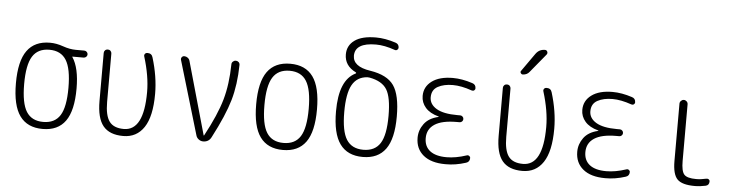

<svg xmlns="http://www.w3.org/2000/svg" viewBox="-46 -971 4593 1198"><g transform="rotate(5 2250.0 -372.5)"><path d="M350.6 -433.1Q317.4 -486.3 245.1 -486.3Q172.9 -486.3 139.6 -433.1Q106.4 -379.9 106.4 -259.8Q106.4 -139.6 139.6 -86.9Q172.9 -34.2 245.1 -34.2Q317.4 -34.2 350.6 -86.9Q383.8 -139.6 383.8 -259.8Q383.8 -379.9 350.6 -433.1ZM245.1 -530.3Q285.2 -530.3 328.1 -515.1Q371.1 -500 409.2 -500H461.9Q470.7 -500 477.5 -493.7Q484.4 -487.3 484.4 -478Q484.4 -468.8 477.5 -462.4Q470.7 -456.1 461.9 -456.1H391.6Q390.6 -456.1 390.6 -455.1Q390.6 -454.1 391.1 -454.1Q391.6 -454.1 391.6 -453.1Q434.6 -388.7 434.6 -259.8Q434.6 -121.1 387.7 -55.7Q340.8 9.8 245.1 9.8Q149.4 9.8 102.1 -55.7Q54.7 -121.1 54.7 -260.3Q54.7 -399.4 102.1 -464.8Q149.4 -530.3 245.1 -530.3Z M750 9.8Q664.1 9.8 624 -39.1Q584 -87.9 584 -195.3V-496.1Q584 -505.9 590.8 -512.7Q597.7 -519.5 607.9 -519.5Q618.2 -519.5 625 -512.7Q631.8 -505.9 631.8 -496.1V-193.4Q631.8 -108.4 659.2 -71.3Q686.5 -34.2 750 -34.2Q875 -34.2 875 -276.4Q875 -376 837.9 -496.1Q835 -504.9 840.3 -512.2Q845.7 -519.5 856.4 -519.5Q882.8 -519.5 889.6 -495.1Q925.8 -377 925.8 -269.5Q925.8 -127.9 879.9 -59.1Q834 9.8 750 9.8Z M1205.1 -34.2 1068.4 -494.1Q1065.4 -503.9 1071.3 -511.7Q1077.1 -519.5 1086.9 -519.5Q1098.6 -519.5 1108.4 -512.2Q1118.2 -504.9 1121.1 -494.1L1250 -38.1Q1250 -37.1 1251 -37.1Q1252.9 -37.1 1252.9 -38.1Q1326.2 -173.8 1354 -271.5Q1381.8 -369.1 1383.8 -495.1Q1383.8 -504.9 1391.6 -512.2Q1399.4 -519.5 1409.7 -519.5Q1419.9 -519.5 1427.2 -512.7Q1434.6 -505.9 1434.6 -495.1Q1432.6 -371.1 1404.3 -272.9Q1376 -174.8 1300.8 -31.2Q1285.2 0 1250 0Q1234.4 0 1221.7 -9.8Q1209 -19.5 1205.1 -34.2Z M1855.5 -433.1Q1822.3 -486.3 1750 -486.3Q1677.7 -486.3 1644.5 -433.1Q1611.3 -379.9 1611.3 -259.8Q1611.3 -139.6 1644.5 -86.9Q1677.7 -34.2 1750 -34.2Q1822.3 -34.2 1855.5 -86.9Q1888.7 -139.6 1888.7 -259.8Q1888.7 -379.9 1855.5 -433.1ZM1893.1 -55.7Q1845.7 9.8 1750 9.8Q1654.3 9.8 1606.9 -55.7Q1559.6 -121.1 1559.6 -260.3Q1559.6 -399.4 1606.9 -464.8Q1654.3 -530.3 1750 -530.3Q1845.7 -530.3 1893.1 -464.8Q1940.4 -399.4 1940.4 -260.3Q1940.4 -121.1 1893.1 -55.7Z M2235.4 -488.3Q2170.9 -483.4 2141.1 -429.2Q2111.3 -375 2111.3 -259.8Q2111.3 -139.6 2144.5 -87.4Q2177.7 -35.2 2250 -35.2Q2322.3 -35.2 2355.5 -87.4Q2388.7 -139.6 2388.7 -259.8Q2388.7 -376 2358.9 -424.3Q2329.1 -472.7 2250 -487.3Q2245.1 -488.3 2235.4 -488.3ZM2059.6 -259.8Q2059.6 -456.1 2161.1 -504.9Q2167 -508.8 2161.1 -512.7Q2089.8 -547.9 2089.8 -619.1Q2089.8 -674.8 2135.3 -707.5Q2180.7 -740.2 2268.6 -740.2Q2326.2 -740.2 2391.6 -718.8Q2414.1 -711.9 2414.1 -688.5Q2414.1 -680.7 2407.2 -675.3Q2400.4 -669.9 2391.6 -672.9Q2325.2 -696.3 2272.5 -696.3Q2141.6 -696.3 2140.6 -615.2Q2140.6 -546.9 2250 -530.3Q2357.4 -513.7 2398.9 -454.1Q2440.4 -394.5 2440.4 -259.8Q2440.4 -121.1 2393.1 -55.7Q2345.7 9.8 2250 9.8Q2154.3 9.8 2106.9 -55.7Q2059.6 -121.1 2059.6 -259.8Z M2700.2 -280.3Q2701.2 -280.3 2701.2 -281.2Q2701.2 -283.2 2699.2 -283.2Q2644.5 -297.9 2617.2 -329.6Q2589.8 -361.3 2589.8 -402.3Q2589.8 -460 2637.2 -495.1Q2684.6 -530.3 2768.6 -530.3Q2826.2 -530.3 2891.6 -508.8Q2914.1 -502 2914.1 -477.5Q2914.1 -469.7 2907.2 -464.8Q2900.4 -460 2891.6 -462.9Q2825.2 -486.3 2772.5 -486.3Q2715.8 -486.3 2678.2 -465.8Q2640.6 -445.3 2640.6 -398.4Q2640.6 -354.5 2684.6 -328.1Q2728.5 -301.8 2815.4 -301.8H2834Q2842.8 -301.8 2849.1 -295.4Q2855.5 -289.1 2855.5 -280.3Q2855.5 -271.5 2849.1 -265.1Q2842.8 -258.8 2834 -258.8H2815.4Q2723.6 -258.8 2677.7 -228.5Q2631.8 -198.2 2631.8 -141.6Q2631.8 -89.8 2667.5 -62Q2703.1 -34.2 2771.5 -34.2Q2829.1 -34.2 2896.5 -56.6Q2904.3 -59.6 2911.6 -54.7Q2918.9 -49.8 2918.9 -42Q2918.9 -17.6 2896.5 -10.7Q2830.1 10.7 2768.6 9.8Q2678.7 9.8 2629.9 -30.3Q2581.1 -70.3 2581.1 -139.6Q2581.1 -187.5 2610.4 -227.1Q2639.6 -266.6 2700.2 -280.3Z M3250 9.8Q3164.1 9.8 3124 -39.1Q3084 -87.9 3084 -195.3V-496.1Q3084 -505.9 3090.8 -512.7Q3097.7 -519.5 3107.9 -519.5Q3118.2 -519.5 3125 -512.7Q3131.8 -505.9 3131.8 -496.1V-193.4Q3131.8 -108.4 3159.2 -71.3Q3186.5 -34.2 3250 -34.2Q3375 -34.2 3375 -276.4Q3375 -376 3337.9 -496.1Q3335 -504.9 3340.3 -512.2Q3345.7 -519.5 3356.4 -519.5Q3382.8 -519.5 3389.6 -495.1Q3425.8 -377 3425.8 -269.5Q3425.8 -127.9 3379.9 -59.1Q3334 9.8 3250 9.8ZM3267.6 -724.6Q3289.1 -754.9 3325.2 -754.9Q3335.9 -754.9 3340.3 -745.1Q3344.7 -735.4 3337.9 -726.6L3242.2 -610.4Q3227.5 -590.8 3200.2 -589.8Q3192.4 -589.8 3187.5 -597.7Q3182.6 -605.5 3188.5 -612.3Z M3700.2 -280.3Q3701.2 -280.3 3701.2 -281.2Q3701.2 -283.2 3699.2 -283.2Q3644.5 -297.9 3617.2 -329.6Q3589.8 -361.3 3589.8 -402.3Q3589.8 -460 3637.2 -495.1Q3684.6 -530.3 3768.6 -530.3Q3826.2 -530.3 3891.6 -508.8Q3914.1 -502 3914.1 -477.5Q3914.1 -469.7 3907.2 -464.8Q3900.4 -460 3891.6 -462.9Q3825.2 -486.3 3772.5 -486.3Q3715.8 -486.3 3678.2 -465.8Q3640.6 -445.3 3640.6 -398.4Q3640.6 -354.5 3684.6 -328.1Q3728.5 -301.8 3815.4 -301.8H3834Q3842.8 -301.8 3849.1 -295.4Q3855.5 -289.1 3855.5 -280.3Q3855.5 -271.5 3849.1 -265.1Q3842.8 -258.8 3834 -258.8H3815.4Q3723.6 -258.8 3677.7 -228.5Q3631.8 -198.2 3631.8 -141.6Q3631.8 -89.8 3667.5 -62Q3703.1 -34.2 3771.5 -34.2Q3829.1 -34.2 3896.5 -56.6Q3904.3 -59.6 3911.6 -54.7Q3918.9 -49.8 3918.9 -42Q3918.9 -17.6 3896.5 -10.7Q3830.1 10.7 3768.6 9.8Q3678.7 9.8 3629.9 -30.3Q3581.1 -70.3 3581.1 -139.6Q3581.1 -187.5 3610.4 -227.1Q3639.6 -266.6 3700.2 -280.3Z M4330.1 9.8Q4250 9.8 4220.2 -21Q4190.4 -51.8 4190.4 -134.8V-494.1Q4190.4 -503.9 4198.2 -511.7Q4206.1 -519.5 4215.8 -519.5Q4225.6 -519.5 4233.4 -512.2Q4241.2 -504.9 4241.2 -494.1V-139.6Q4241.2 -75.2 4259.8 -54.7Q4278.3 -34.2 4335 -34.2Q4364.3 -34.2 4398.4 -42Q4406.2 -43.9 4413.1 -39.6Q4419.9 -35.2 4419.9 -27.3Q4419.9 -2.9 4398.4 2Q4363.3 9.8 4330.1 9.8Z"/></g></svg>

Font: Rounded-X Mgen+ 1m light
Style: Regular
Weight: 200
Designer: [Source Han Sans]
Ryoko NISHIZUKA  (kana & ideographs); Paul D. Hunt (Latin, Greek & Cyrillic); Wenlong ZHANG  (bopomofo
Version: Version 1.059.20150602